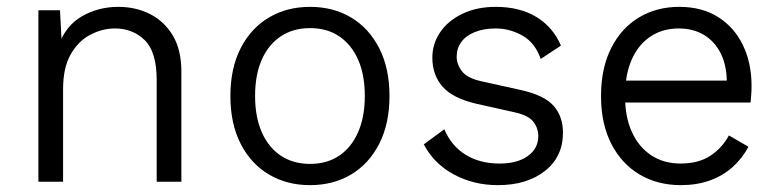

<svg xmlns="http://www.w3.org/2000/svg" viewBox="-20 -530 2270 560"><path d="M92 0V-500H155L161 -385L150 -395Q171 -455 219 -482.5Q267 -510 325 -510Q376 -510 417.5 -489Q459 -468 484 -426.5Q509 -385 509 -321V0H437V-296Q437 -379 402 -413Q367 -447 315 -447Q279 -447 244 -429Q209 -411 186.5 -372Q164 -333 164 -270V0Z M884 -510Q952 -510 1004 -479Q1056 -448 1086 -389.5Q1116 -331 1116 -250Q1116 -169 1086 -110.5Q1056 -52 1004 -21Q952 10 884 10Q817 10 764.5 -21Q712 -52 682 -110.5Q652 -169 652 -250Q652 -331 682 -389.5Q712 -448 764.5 -479Q817 -510 884 -510ZM884 -448Q835 -448 799 -424Q763 -400 743.5 -356Q724 -312 724 -250Q724 -189 743.5 -144.5Q763 -100 799 -76Q835 -52 884 -52Q934 -52 969.5 -76Q1005 -100 1024.5 -144.5Q1044 -189 1044 -250Q1044 -312 1024.5 -356Q1005 -400 969.5 -424Q934 -448 884 -448Z M1432 10Q1362 10 1304 -21Q1246 -52 1216 -109L1276 -153Q1296 -105 1337.5 -79Q1379 -53 1437 -53Q1489 -53 1519.5 -75Q1550 -97 1550 -133Q1550 -156 1536 -174.5Q1522 -193 1483 -202L1371 -227Q1301 -243 1271 -277Q1241 -311 1241 -362Q1241 -402 1263.5 -435.5Q1286 -469 1328 -489.5Q1370 -510 1426 -510Q1496 -510 1544.5 -480.5Q1593 -451 1616 -397L1557 -358Q1541 -405 1504 -426Q1467 -447 1426 -447Q1391 -447 1365 -436.5Q1339 -426 1325.5 -407.5Q1312 -389 1312 -365Q1312 -342 1327.5 -322Q1343 -302 1384 -293L1501 -267Q1568 -252 1595 -221Q1622 -190 1622 -143Q1622 -73 1569.5 -31.5Q1517 10 1432 10Z M1966 10Q1898 10 1845.5 -21Q1793 -52 1763 -110.5Q1733 -169 1733 -250Q1733 -331 1762.5 -389.5Q1792 -448 1843.5 -479Q1895 -510 1961 -510Q2028 -510 2075 -480Q2122 -450 2147 -398Q2172 -346 2172 -280Q2172 -264 2171 -252Q2170 -240 2169 -231H1780V-295H2137L2100 -287Q2100 -338 2082.5 -373.5Q2065 -409 2033.5 -428Q2002 -447 1960 -447Q1912 -447 1876.5 -423Q1841 -399 1822 -355Q1803 -311 1803 -250Q1803 -189 1823 -145Q1843 -101 1879.5 -77Q1916 -53 1965 -53Q2017 -53 2051.5 -75.5Q2086 -98 2106 -135L2163 -102Q2145 -68 2116.5 -42.5Q2088 -17 2050 -3.5Q2012 10 1966 10Z"/></svg>

Font: Kantumruy Pro
Style: Regular
Weight: 400
Designer: Sovichet Tep
Foundry: Sovichet Tep
Version: Version 1.002